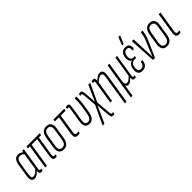

<svg xmlns="http://www.w3.org/2000/svg" viewBox="195 -1890 3276 3276"><g transform="rotate(-45 1833.5 -252.0)"><path d="M97 6Q57 6 39.5 -24.5Q22 -55 32 -122L68 -351Q80 -426 110 -457Q140 -488 187 -488Q213 -488 238 -476.5Q263 -465 285 -447L276 -410Q255 -428 233 -438Q211 -448 190 -448Q169 -448 153 -439Q137 -430 126 -408Q115 -386 108 -347L73 -124Q65 -75 75 -55Q85 -35 111 -35Q137 -35 167.5 -56.5Q198 -78 228 -116L226 -76Q192 -35 160.5 -14.5Q129 6 97 6ZM257 6Q205 6 216 -66L220 -89L218 -94L270 -424L275 -439L281 -475Q283 -482 287 -482H315Q320 -482 319 -475L257 -77Q253 -55 256 -44.5Q259 -34 272 -34Q278 -34 283 -35.5Q288 -37 294 -38Q298 -39 297 -32L292 -6Q291 -1 286 2Q280 3 272.5 4.5Q265 6 257 6Z M596 6Q578 6 564.5 -3Q551 -12 546.5 -34.5Q542 -57 548 -98L602 -442H469L400 -7Q399 0 393 0H363Q358 0 359 -7L427 -442H385Q379 -442 380 -449L384 -475Q385 -482 391 -482H700Q706 -482 704 -475L700 -449Q699 -442 693 -442H643L587 -90Q582 -58 588 -46Q594 -34 608 -34Q616 -34 621.5 -35Q627 -36 632 -37Q641 -40 639 -31L634 -5Q633 1 628 2Q622 3 613.5 4.5Q605 6 596 6Z M801 6Q741 6 714 -33.5Q687 -73 699 -149L729 -341Q742 -418 775 -453Q808 -488 866 -488Q926 -488 953.5 -449Q981 -410 968 -334L938 -142Q926 -65 893 -29.5Q860 6 801 6ZM805 -35Q844 -35 866 -60.5Q888 -86 897 -143L926 -333Q936 -392 919.5 -420Q903 -448 861 -448Q822 -448 801 -422Q780 -396 771 -339L740 -149Q730 -91 747 -63Q764 -35 805 -35Z M1137 6Q1111 6 1095 -5Q1079 -16 1074.5 -40.5Q1070 -65 1076 -105L1129 -442H1035Q1029 -442 1030 -449L1035 -476Q1036 -482 1041 -482H1291Q1297 -482 1296 -475L1291 -449Q1290 -442 1285 -442H1171L1117 -98Q1111 -61 1119.5 -47.5Q1128 -34 1149 -34Q1160 -34 1171.5 -36Q1183 -38 1191 -41Q1196 -42 1196 -36L1191 -7Q1190 -3 1185 -1Q1177 2 1164 4Q1151 6 1137 6Z M1421 6Q1364 6 1339.5 -30.5Q1315 -67 1328 -148L1369 -407Q1373 -429 1369 -438.5Q1365 -448 1352 -448Q1347 -448 1342 -447Q1337 -446 1331 -444Q1326 -443 1328 -449L1332 -476Q1333 -482 1338 -483Q1345 -485 1354 -486.5Q1363 -488 1372 -488Q1397 -488 1406.5 -469.5Q1416 -451 1410 -408L1368 -147Q1359 -86 1372.5 -60.5Q1386 -35 1423 -35Q1458 -35 1480.5 -62Q1503 -89 1513 -151L1531 -264Q1541 -324 1545 -381Q1549 -438 1547 -476Q1547 -482 1553 -482H1585Q1590 -482 1590 -476Q1591 -439 1586.5 -380.5Q1582 -322 1572 -263L1555 -156Q1541 -71 1509 -32.5Q1477 6 1421 6Z M1802 191Q1780 191 1769.5 176Q1759 161 1756 115L1745 -12Q1744 -40 1742 -67Q1740 -94 1739 -121H1737Q1726 -93 1713.5 -66Q1701 -39 1689 -11L1602 180Q1600 185 1596 185H1562Q1555 185 1559 178L1718 -160L1698 -398Q1694 -431 1688.5 -439.5Q1683 -448 1673 -448Q1668 -448 1662.5 -447Q1657 -446 1651 -444Q1646 -443 1646 -450L1650 -476Q1651 -481 1655 -483Q1663 -486 1671.5 -487Q1680 -488 1688 -488Q1711 -488 1720.5 -473.5Q1730 -459 1734 -410L1743 -299Q1745 -274 1747 -248.5Q1749 -223 1750 -197H1751Q1763 -223 1774 -248.5Q1785 -274 1796 -299L1876 -478Q1877 -482 1882 -482H1917Q1924 -482 1920 -475L1771 -160L1793 104Q1796 134 1801.5 142.5Q1807 151 1818 151Q1823 151 1829 149.5Q1835 148 1840 147Q1844 146 1843 152L1840 178Q1839 184 1835 186Q1827 189 1819 190Q1811 191 1802 191Z M2100 185Q2093 185 2094 178L2178 -356Q2186 -404 2177 -426Q2168 -448 2139 -448Q2113 -448 2083 -427Q2053 -406 2022 -372L2025 -411Q2055 -444 2088.5 -466Q2122 -488 2154 -488Q2197 -488 2213.5 -457.5Q2230 -427 2219 -358L2135 178Q2134 185 2127 185ZM1932 0Q1927 0 1928 -7L1991 -405Q1996 -431 1992 -439.5Q1988 -448 1975 -448Q1971 -448 1965.5 -447Q1960 -446 1955 -444Q1949 -443 1951 -449L1955 -476Q1956 -480 1957.5 -481.5Q1959 -483 1962 -484Q1969 -486 1977.5 -487Q1986 -488 1993 -488Q2019 -488 2028 -470.5Q2037 -453 2032 -418L2029 -398V-386L1969 -7Q1968 0 1963 0Z M2243 185Q2237 185 2238 178L2342 -475Q2343 -482 2349 -482H2379Q2385 -482 2383 -475L2328 -126Q2320 -81 2330.5 -58Q2341 -35 2367 -35Q2392 -35 2417.5 -54Q2443 -73 2471 -104L2530 -475Q2532 -482 2536 -482H2566Q2572 -482 2570 -475L2507 -77Q2503 -51 2507.5 -42.5Q2512 -34 2523 -34Q2529 -34 2533.5 -35.5Q2538 -37 2543 -38Q2548 -39 2547 -32L2543 -5Q2542 1 2535 2Q2528 4 2521.5 5Q2515 6 2509 6Q2486 6 2474.5 -9Q2463 -24 2468 -62H2467Q2440 -32 2414 -13Q2388 6 2359 6Q2341 6 2329 -5Q2317 -16 2312 -32L2278 178Q2277 185 2272 185Z M2699 6Q2650 6 2626 -20.5Q2602 -47 2602 -96Q2602 -131 2611.5 -162.5Q2621 -194 2641 -217Q2661 -240 2693 -248V-250Q2671 -261 2659 -283Q2647 -305 2647 -337Q2647 -402 2678 -445Q2709 -488 2771 -488Q2826 -488 2848.5 -456.5Q2871 -425 2861 -370Q2859 -362 2853 -362H2825Q2820 -362 2821 -370Q2828 -406 2816 -427Q2804 -448 2768 -448Q2738 -448 2720.5 -432Q2703 -416 2695 -390Q2687 -364 2687 -335Q2687 -303 2701 -284.5Q2715 -266 2744 -266H2778Q2784 -266 2783 -260L2778 -234Q2777 -228 2773 -228H2737Q2703 -228 2682.5 -211Q2662 -194 2652.5 -166Q2643 -138 2643 -103Q2643 -67 2657.5 -51Q2672 -35 2703 -35Q2739 -35 2759.5 -56Q2780 -77 2785 -120Q2786 -126 2791 -126H2820Q2825 -126 2825 -118Q2818 -59 2788.5 -26.5Q2759 6 2699 6ZM2765 -546Q2762 -546 2761.5 -548Q2761 -550 2762 -555L2811 -688Q2813 -692 2815 -693.5Q2817 -695 2821 -695H2849Q2853 -695 2854 -693Q2855 -691 2853 -687L2797 -552Q2794 -546 2787 -546Z M2961 0Q2955 0 2955 -5L2928 -475Q2926 -482 2932 -482H2966Q2970 -482 2970 -476L2983 -167Q2985 -137 2986 -106.5Q2987 -76 2987 -44H2988Q3000 -77 3012.5 -107.5Q3025 -138 3038 -170L3089 -291Q3103 -323 3112 -347.5Q3121 -372 3127 -397Q3133 -422 3138 -452L3142 -475Q3143 -482 3148 -482H3179Q3185 -482 3183 -475L3180 -451Q3174 -416 3167.5 -389Q3161 -362 3150.5 -335Q3140 -308 3124 -271L3007 -4Q3006 0 3001 0Z M3292 6Q3232 6 3205 -33.5Q3178 -73 3190 -149L3220 -341Q3233 -418 3266 -453Q3299 -488 3357 -488Q3417 -488 3444.5 -449Q3472 -410 3459 -334L3429 -142Q3417 -65 3384 -29.5Q3351 6 3292 6ZM3296 -35Q3335 -35 3357 -60.5Q3379 -86 3388 -143L3417 -333Q3427 -392 3410.5 -420Q3394 -448 3352 -448Q3313 -448 3292 -422Q3271 -396 3262 -339L3231 -149Q3221 -91 3238 -63Q3255 -35 3296 -35Z M3574 6Q3550 6 3535 -5Q3520 -16 3515 -39.5Q3510 -63 3516 -101L3575 -475Q3576 -482 3582 -482H3612Q3619 -482 3617 -475L3557 -99Q3551 -61 3559.5 -47.5Q3568 -34 3588 -34Q3598 -34 3606.5 -35.5Q3615 -37 3623 -39Q3630 -42 3629 -34L3624 -7Q3623 -2 3620 -1Q3611 2 3599.5 4Q3588 6 3574 6Z"/></g></svg>

Font: Sofia Sans Extra Condensed Light
Style: Italic
Weight: 300
Italic angle: -9°
Version: Version 4.100